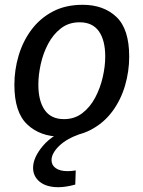

<svg xmlns="http://www.w3.org/2000/svg" viewBox="-20 -560 598 801"><path d="M325 -540Q412 -540 465.5 -489.5Q519 -439 519 -324Q519 -262 501.5 -202.5Q484 -143 448.5 -95Q413 -47 359 -18.5Q305 10 233 10Q148 10 94 -40.5Q40 -91 40 -206Q40 -268 57.5 -327.5Q75 -387 110.5 -435Q146 -483 199.5 -511.5Q253 -540 325 -540ZM312 -467Q267 -467 234.5 -442Q202 -417 181 -377.5Q160 -338 150 -292.5Q140 -247 140 -207Q140 -139 166.5 -101Q193 -63 247 -63Q291 -63 323.5 -88Q356 -113 377 -152.5Q398 -192 408.5 -237.5Q419 -283 419 -324Q419 -392 392.5 -429.5Q366 -467 312 -467ZM224 221Q174 221 146 198.5Q118 176 118 140Q118 97 159.5 48Q201 -1 284 -30L314 -1Q257 19 226 49.5Q195 80 195 108Q195 129 212.5 141.5Q230 154 262 154Q278 154 296 151L294 210Q254 221 224 221Z"/></svg>

Font: Bitter Medium
Style: Italic
Weight: 500
Italic angle: -9°
Designer: Sol Matas, and Bitter project Authors
Foundry: Sol Matas
Version: Version 2.001